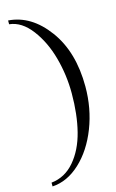

<svg xmlns="http://www.w3.org/2000/svg" viewBox="-137 -794 623 1027"><g transform="rotate(-15 174.0 -280.5)"><path d="M20 -740Q146 -731 237 -607.5Q328 -484 328 -292Q328 -171 286.5 -64.5Q245 42 174 108Q103 174 20 179V158Q96 150 148.5 88.5Q201 27 224.5 -66Q248 -159 248 -276Q248 -377 221.5 -474Q195 -571 141.5 -641.5Q88 -712 20 -719Z"/></g></svg>

Font: kawoszeh
Style: Medium
Weight: 500
Version: Version 000.030